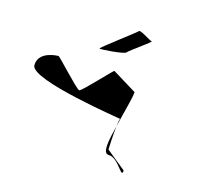

<svg xmlns="http://www.w3.org/2000/svg" viewBox="-106 -1069 1162 1022"><g transform="rotate(15 475.0 -557.5)"><path d="M48 -613C48 -532 574 -455 564 -455C560 -455 557 -436 554 -411C573 -494 600 -585 600 -613L468 -694C468 -702 327 -546 313 -546C299 -546 159 -702 159 -694C159 -694 48 -694 48 -613ZM360 -789C359 -784 496 -794 504 -806C512 -818 630 -898 618 -898C606 -898 545 -944 538 -932C530 -922 361 -797 360 -789ZM545 -282C545 -287 548 -361 554 -411C533 -329 517 -254 554 -254C611 -254 650 -142 652 -195Z"/></g></svg>

Font: Ampere
Style: SCSuExt
Weight: 400
Version: Version 1